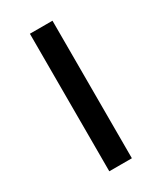

<svg xmlns="http://www.w3.org/2000/svg" viewBox="-144 -592 546 648"><g transform="rotate(-30 129.0 -268.0)"><path d="M173 0H85V-536H173Z"/></g></svg>

Font: Noto Sans Tifinagh APT
Style: Regular
Weight: 400
Designer: JamraPatel
Foundry: JamraPatel LLC
Version: Version 2.006; ttfautohint (v1.8.4.7-5d5b)